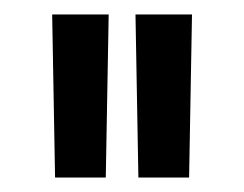

<svg xmlns="http://www.w3.org/2000/svg" viewBox="-20 -755 337 265"><path d="M52 -735H130L126 -510H56ZM167 -735H245L241 -510H171Z"/></svg>

Font: TASA Explorer VF
Style: Regular
Weight: 400
Designer: Weizhong Zhang
Foundry: Local Remote
Version: Version 1.000;Glyphs 3.2 (3192)